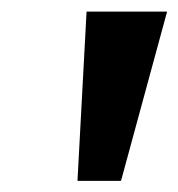

<svg xmlns="http://www.w3.org/2000/svg" viewBox="-20 -748 316 340"><path d="M117.2 -427.7 133.3 -727.5H275.9L194.3 -427.7Z"/></svg>

Font: Inter Display
Style: Bold Italic
Weight: 700
Italic angle: -9.39999°
Designer: Rasmus Andersson
Foundry: rsms
Version: Version 4.000;git-a52131595